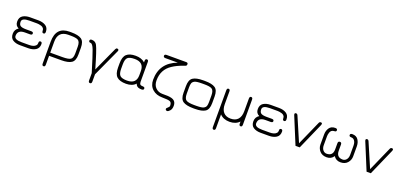

<svg xmlns="http://www.w3.org/2000/svg" viewBox="18 -1667 6072 2913"><g transform="rotate(20 3054.0 -211.0)"><path d="M309.6 -207H225.6Q110.4 -207 110.4 -111.3Q110.4 -50.8 229.5 -50.8H349.6Q425.8 -50.8 457 -85Q472.7 -100.6 472.7 -128.9Q472.7 -129.9 472.7 -130.9Q472.7 -131.8 471.7 -131.8Q471.7 -160.2 497.1 -160.2Q522.5 -160.2 522.5 -126Q522.5 -60.5 475.1 -30.3Q427.7 0 356.4 0H222.7Q152.3 0 106 -29.3Q59.6 -58.6 59.6 -127Q59.6 -195.3 117.2 -231.4Q59.6 -256.8 59.6 -324.2Q59.6 -391.6 106 -420.9Q152.3 -450.2 222.7 -450.2H356.4Q427.7 -450.2 475.1 -419.9Q522.5 -389.6 522.5 -324.2Q522.5 -290 497.1 -290Q471.7 -290 471.7 -319.3Q471.7 -348.6 457 -365.2Q443.4 -382.8 419.9 -388.7Q381.8 -399.4 354.5 -399.4Q352.5 -399.4 349.6 -399.4H229.5Q109.4 -399.4 109.4 -338.9Q109.4 -292 135.7 -274.9Q162.1 -257.8 225.6 -257.8H309.6Q344.7 -257.8 344.7 -232.4Q344.7 -207 309.6 -207Z M1053.7 -277.3Q1053.7 -359.4 1014.6 -380.9Q980.5 -399.4 896.5 -399.4Q892.6 -399.4 887.7 -399.4H859.4Q692.4 -399.4 692.4 -226.6V-50.8H888.7Q984.4 -50.8 1019 -72.3Q1053.7 -93.8 1053.7 -172.9ZM859.4 -450.2H887.7Q1000 -450.2 1052.2 -415.5Q1104.5 -380.9 1104.5 -278.3V-171.9Q1104.5 -69.3 1052.2 -34.7Q1000 0 888.7 0H692.4V143.6Q692.4 177.7 667 177.7Q641.6 177.7 641.6 143.6V-210Q641.6 -450.2 859.4 -450.2Z M1219.7 -450.2Q1278.3 -449.2 1303.7 -400.4Q1338.9 -334 1421.9 -44.9L1600.6 -436.5Q1610.4 -457 1624 -457Q1651.4 -457 1651.4 -434.6Q1651.4 -429.7 1648.4 -422.9L1443.4 25.4V143.6Q1443.4 177.7 1417 177.7Q1390.6 177.7 1390.6 143.6V26.4Q1311.5 -234.4 1279.8 -316.9Q1248 -399.4 1217.8 -399.4Q1187.5 -399.4 1187.5 -424.8Q1187.5 -450.2 1219.7 -450.2Z M2178.7 0Q2103.5 0 2086.9 -58.6Q2033.2 0 1932.1 0Q1831.1 0 1783.7 -43Q1736.3 -85.9 1736.3 -191.4V-258.8Q1736.3 -364.3 1783.7 -407.2Q1831.1 -450.2 1928.2 -450.2Q2025.4 -450.2 2080.1 -398.4V-422.9Q2080.1 -457 2106 -457Q2131.8 -457 2131.8 -423.8V-107.4Q2131.8 -76.2 2143.1 -63.5Q2154.3 -50.8 2187 -50.8Q2219.7 -50.8 2219.7 -25.4Q2219.7 0 2185.5 0ZM1931.6 -399.4Q1848.6 -399.4 1817.9 -370.6Q1787.1 -341.8 1787.1 -258.8V-191.4Q1787.1 -108.4 1817.9 -79.6Q1848.6 -50.8 1931.6 -50.8Q2080.1 -50.8 2080.1 -191.4V-258.8Q2080.1 -399.4 1931.6 -399.4Z M2351.6 -208Q2351.6 -130.9 2396 -87.9Q2440.4 -44.9 2504.4 -44.9Q2568.4 -44.9 2590.8 -43.9Q2667 -40 2698.2 -12.7Q2729.5 14.6 2729.5 65.4V66.4Q2729.5 119.1 2704.1 147Q2678.7 174.8 2662.1 174.8Q2632.8 174.8 2632.8 149.4Q2632.8 137.7 2655.3 120.1Q2677.7 102.5 2677.7 84Q2677.7 33.2 2648.4 20Q2619.1 6.8 2521.5 6.8Q2423.8 6.8 2361.8 -48.8Q2299.8 -104.5 2299.8 -200.2Q2299.8 -471.7 2563.5 -570.3H2363.3Q2330.1 -570.3 2330.1 -596.2Q2330.1 -622.1 2363.3 -622.1H2678.7Q2709 -622.1 2709 -598.6Q2709 -575.2 2693.4 -567.4Q2690.4 -566.4 2657.2 -554.7Q2561.5 -521.5 2491.2 -474.6Q2351.6 -382.8 2351.6 -208Z M3046.9 0H3018.6Q2906.2 0 2853.5 -34.7Q2800.8 -69.3 2800.8 -171.9V-278.3Q2800.8 -380.9 2853.5 -415.5Q2906.2 -450.2 3018.6 -450.2H3046.9Q3159.2 -450.2 3211.4 -415.5Q3263.7 -380.9 3263.7 -278.3V-171.9Q3263.7 -69.3 3211.4 -34.7Q3159.2 0 3046.9 0ZM3018.6 -50.8H3046.9Q3137.7 -50.8 3167 -66.4Q3196.3 -82 3204.6 -106.4Q3212.9 -130.9 3212.9 -172.9V-277.3Q3212.9 -359.4 3173.8 -380.9Q3139.6 -399.4 3055.7 -399.4Q3051.8 -399.4 3046.9 -399.4H3018.6Q2927.7 -399.4 2897.9 -383.8Q2868.2 -368.2 2859.9 -343.8Q2851.6 -319.3 2851.6 -277.3V-172.9Q2851.6 -91.8 2891.6 -70.3Q2927.7 -50.8 3018.6 -50.8Z M3762.7 -222.7V-427.7Q3762.7 -461.9 3788.1 -461.9Q3813.5 -461.9 3813.5 -427.7V-23.4Q3813.5 11.7 3788.1 11.7Q3762.7 11.7 3762.7 -23.4V-56.6Q3705.1 4.9 3605.5 4.9Q3505.9 4.9 3448.2 -56.6V165Q3448.2 200.2 3422.9 200.2Q3397.5 200.2 3397.5 165V-427.7Q3397.5 -461.9 3422.9 -461.9Q3448.2 -461.9 3448.2 -427.7V-222.7Q3448.2 -136.7 3488.8 -91.3Q3529.3 -45.9 3605.5 -45.9Q3681.6 -45.9 3722.2 -91.3Q3762.7 -136.7 3762.7 -222.7Z M4194.3 -207H4110.4Q3995.1 -207 3995.1 -111.3Q3995.1 -50.8 4114.3 -50.8H4234.4Q4310.5 -50.8 4341.8 -85Q4357.4 -100.6 4357.4 -128.9Q4357.4 -129.9 4357.4 -130.9Q4357.4 -131.8 4356.4 -131.8Q4356.4 -160.2 4381.8 -160.2Q4407.2 -160.2 4407.2 -126Q4407.2 -60.5 4359.9 -30.3Q4312.5 0 4241.2 0H4107.4Q4037.1 0 3990.7 -29.3Q3944.3 -58.6 3944.3 -127Q3944.3 -195.3 4002 -231.4Q3944.3 -256.8 3944.3 -324.2Q3944.3 -391.6 3990.7 -420.9Q4037.1 -450.2 4107.4 -450.2H4241.2Q4312.5 -450.2 4359.9 -419.9Q4407.2 -389.6 4407.2 -324.2Q4407.2 -290 4381.8 -290Q4356.4 -290 4356.4 -319.3Q4356.4 -348.6 4341.8 -365.2Q4328.1 -382.8 4304.7 -388.7Q4266.6 -399.4 4239.3 -399.4Q4237.3 -399.4 4234.4 -399.4H4114.3Q3994.1 -399.4 3994.1 -338.9Q3994.1 -292 4020.5 -274.9Q4046.9 -257.8 4110.4 -257.8H4194.3Q4229.5 -257.8 4229.5 -232.4Q4229.5 -207 4194.3 -207Z M4710 -49.8 4883.8 -441.4Q4891.6 -461.9 4913.1 -461.9Q4934.6 -461.9 4934.6 -442.4Q4934.6 -434.6 4930.7 -425.8L4741.2 4.9H4672.9L4495.1 -425.8Q4491.2 -434.6 4491.2 -441.4Q4491.2 -461.9 4514.6 -461.9Q4532.2 -461.9 4542 -440.4Z M5286.1 -52.7Q5248 6.8 5174.8 6.8Q5101.6 6.8 5061.5 -38.6Q5021.5 -84 5021.5 -143.6V-304.7Q5021.5 -367.2 5052.2 -412.1Q5083 -457 5147.5 -457Q5182.6 -457 5182.6 -431.6Q5182.6 -406.2 5153.3 -406.2Q5124 -406.2 5107.4 -392.6Q5090.8 -378.9 5084 -358.4Q5072.3 -323.2 5072.3 -296.9V-151.4Q5072.3 -101.6 5096.7 -72.8Q5121.1 -43.9 5155.3 -43.9Q5256.8 -43.9 5256.8 -150.4V-249Q5256.8 -283.2 5285.6 -283.2Q5314.5 -283.2 5314.5 -249V-150.4Q5314.5 -43.9 5416 -43.9Q5450.2 -43.9 5474.6 -72.8Q5499 -101.6 5499 -151.4V-296.9Q5499 -363.3 5463.9 -392.6Q5447.3 -406.2 5418 -406.2Q5388.7 -406.2 5388.7 -431.6Q5388.7 -457 5423.8 -457Q5488.3 -457 5519 -412.1Q5549.8 -367.2 5549.8 -304.7V-143.6Q5549.8 -84 5509.8 -38.6Q5469.7 6.8 5397 6.8Q5324.2 6.8 5286.1 -52.7Z M5857.4 -49.8 6031.2 -441.4Q6039.1 -461.9 6060.5 -461.9Q6082 -461.9 6082 -442.4Q6082 -434.6 6078.1 -425.8L5888.7 4.9H5820.3L5642.6 -425.8Q5638.7 -434.6 5638.7 -441.4Q5638.7 -461.9 5662.1 -461.9Q5679.7 -461.9 5689.5 -440.4Z"/></g></svg>

Font: Jura
Style: Book
Weight: 400
Version: Version 2.5